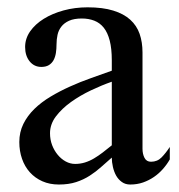

<svg xmlns="http://www.w3.org/2000/svg" viewBox="-20 -489 485 519"><path d="M365.2 -86.9Q365.2 -72.8 370.6 -62.3Q376 -51.8 388.2 -51.8Q405.3 -51.8 416.7 -63.5Q428.2 -75.2 439 -91.8V-58.1Q431.2 -44.4 420.4 -32.2Q409.7 -20 396.2 -10.7Q382.8 -1.5 366.7 4.2Q350.6 9.8 332 9.8Q318.8 9.8 309.3 2.9Q299.8 -3.9 293.9 -14.4Q288.1 -24.9 285.2 -37.8Q282.2 -50.8 282.2 -63Q267.6 -50.3 253.4 -37.6Q239.3 -24.9 222.7 -14.2Q206.1 -3.4 185.8 3.2Q165.5 9.8 139.2 9.8Q114.3 9.8 94.5 1Q74.7 -7.8 60.8 -23.2Q46.9 -38.6 39.6 -59.6Q32.2 -80.6 32.2 -105Q32.2 -131.8 43.2 -154.1Q54.2 -176.3 73 -194.6Q91.8 -212.9 116.7 -227.8Q141.6 -242.7 169.2 -255.1Q196.8 -267.6 225.8 -277.8Q254.9 -288.1 282.2 -297.9V-326.2Q282.2 -357.4 276.6 -379.2Q271 -400.9 260.5 -414.1Q250 -427.2 234.9 -433.1Q219.7 -439 201.2 -439Q180.2 -439 166.7 -432.9Q153.3 -426.8 145.8 -417Q138.2 -407.2 135.5 -394.8Q132.8 -382.3 132.8 -369.1Q132.8 -356.9 131.1 -345.9Q129.4 -335 124.8 -326.4Q120.1 -317.9 112.1 -313Q104 -308.1 91.8 -308.1Q72.3 -308.1 60.1 -323.2Q47.9 -338.4 47.9 -361.8Q47.9 -384.8 61.5 -404.3Q75.2 -423.8 98.4 -438.2Q121.6 -452.6 152.1 -460.9Q182.6 -469.2 216.8 -469.2Q257.8 -469.2 286.1 -460.4Q314.5 -451.7 332 -435.8Q349.6 -419.9 357.4 -397.5Q365.2 -375 365.2 -347.2ZM282.2 -268.1Q255.4 -258.8 226.1 -244.9Q196.8 -231 172.1 -213.4Q147.5 -195.8 131.3 -174.6Q115.2 -153.3 115.2 -128.9Q115.2 -111.8 120.8 -96.9Q126.5 -82 136 -70.6Q145.5 -59.1 157.7 -52.5Q169.9 -45.9 183.1 -45.9Q196.8 -45.9 209.5 -49.8Q222.2 -53.7 234.1 -60.8Q246.1 -67.9 257.8 -76.9Q269.5 -85.9 282.2 -96.2Z"/></svg>

Font: Warasṭra
Style: Regular
Weight: 400
Designer: R.S. Wihananto
Foundry: R.S. Wihananto
Version: Version 2.0.1